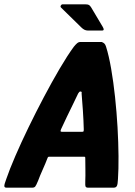

<svg xmlns="http://www.w3.org/2000/svg" viewBox="-54 -867 623 887"><path d="M-24 0Q-34 0 -34 -8Q-34 -16 -25 -40Q-10 -84 17 -146.5Q44 -209 78 -279Q112 -349 149 -419Q186 -489 221.5 -549.5Q257 -610 287 -651Q295 -661 302 -667Q309 -673 317 -673H416Q424 -670 428.5 -665.5Q433 -661 436 -651Q449 -610 459.5 -549.5Q470 -489 477.5 -419Q485 -349 489 -279Q493 -209 493.5 -146.5Q494 -84 491 -40Q490 -16 486 -8Q482 0 471 0H353Q344 0 341.5 -5Q339 -10 340 -32Q341 -54 340.5 -84Q340 -114 340 -133Q340 -141 339 -142Q338 -143 331 -143H177Q170 -143 168.5 -142Q167 -141 164 -133Q157 -114 143.5 -84Q130 -54 122 -32Q113 -10 108.5 -5Q104 0 95 0ZM234 -258H324Q331 -258 332 -260.5Q333 -263 333 -270Q332 -310 329 -355.5Q326 -401 323 -435Q325 -444 319 -444H315Q313 -444 307 -435Q297 -413 283 -385Q269 -357 255 -327.5Q241 -298 228 -270Q225 -263 226 -260.5Q227 -258 234 -258ZM351 -726Q336 -726 322 -740L228 -832Q224 -836 227 -841.5Q230 -847 235 -847H340Q352 -847 357 -844Q362 -841 367 -833L420 -744Q431 -726 418 -726Z"/></svg>

Font: Glory Thin ExtraBold
Style: Italic
Weight: 800
Italic angle: -12°
Version: Version 1.011